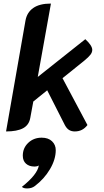

<svg xmlns="http://www.w3.org/2000/svg" viewBox="-20 -729 585 1078"><path d="M454 -389 331 -290 471 -27Q444 9 400 9Q381 9 367.5 0.5Q354 -8 344 -27L245 -222L167 -159L150 -67Q143 -27 109.5 -9Q76 9 14 9L123 -613Q131 -659 166.5 -684Q202 -709 266 -709L192 -297L459 -509Q498 -473 498 -449Q498 -435 487.5 -421.5Q477 -408 454 -389ZM198 200Q189 206 173 206Q144 206 126 190Q108 174 108 145Q108 102 138.5 73Q169 44 214 44Q251 44 272 64Q293 84 293 114Q293 166 260.5 221Q228 276 175 316Q158 329 132 329Q111 329 103 320Q190 251 198 200Z"/></svg>

Font: K2D
Style: Bold Italic
Weight: 700
Italic angle: -10°
Designer: Katatrad Aksorn Co.,Ltd.
Foundry: Cadson Demak Co.,Ltd.
Version: Version 1.000; ttfautohint (v1.6)